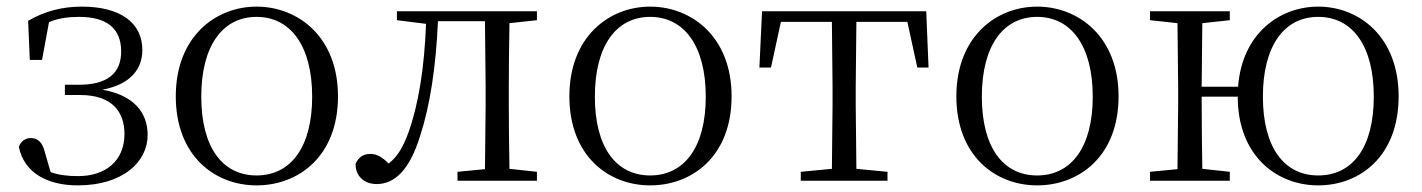

<svg xmlns="http://www.w3.org/2000/svg" viewBox="-20 -546 4295 580"><path d="M215 14C351 14 426 -57 426 -138C426 -208 382 -259 289 -275C375 -291 410 -338 410 -395C410 -477 344 -526 227 -526C168 -526 114 -512 65 -483L70 -365H107L128 -479C156 -491 185 -495 219 -495C304 -495 345 -459 346 -393C347 -326 306 -290 219 -290H176V-259H222C317 -259 356 -210 356 -141C356 -62 301 -14 216 -14C185 -14 158 -17 133 -26L115 -88C108 -116 94 -129 73 -129C57 -129 43 -120 37 -102C53 -24 123 14 215 14Z M755 14C882 14 1001 -74 1001 -255C1001 -435 880 -526 755 -526C631 -526 511 -435 511 -255C511 -75 629 14 755 14ZM755 -16C652 -16 588 -101 588 -254C588 -407 652 -495 755 -495C858 -495 923 -407 923 -254C923 -101 858 -16 755 -16Z M1444 0H1602V-27L1519 -36C1518 -91 1517 -173 1517 -227V-285C1517 -338 1518 -420 1519 -476L1602 -485V-512H1179V-485L1267 -474C1262 -344 1245 -233 1214 -146C1197 -100 1180 -72 1154 -52C1135 -71 1119 -81 1099 -81C1077 -81 1063 -71 1054 -51C1054 -13 1081 10 1118 10C1171 10 1217 -31 1249 -135C1279 -226 1297 -345 1303 -482H1445L1447 -285V-227L1445 -35L1362 -27V0Z M1944 14C2071 14 2190 -74 2190 -255C2190 -435 2069 -526 1944 -526C1820 -526 1700 -435 1700 -255C1700 -75 1818 14 1944 14ZM1944 -16C1841 -16 1777 -101 1777 -254C1777 -407 1841 -495 1944 -495C2047 -495 2112 -407 2112 -254C2112 -101 2047 -16 1944 -16Z M2492 0H2661V-27L2567 -36L2565 -227V-285L2567 -480H2721L2751 -342H2785L2778 -512H2282L2274 -342H2309L2339 -480H2493L2495 -285V-227L2493 -36L2399 -27V0Z M3113 14C3240 14 3359 -74 3359 -255C3359 -435 3238 -526 3113 -526C2989 -526 2869 -435 2869 -255C2869 -75 2987 14 3113 14ZM3113 -16C3010 -16 2946 -101 2946 -254C2946 -407 3010 -495 3113 -495C3216 -495 3281 -407 3281 -254C3281 -101 3216 -16 3113 -16Z M3962 -16C3859 -16 3795 -101 3795 -254C3795 -407 3859 -495 3962 -495C4066 -495 4130 -407 4130 -254C4130 -101 4066 -16 3962 -16ZM3962 14C4088 14 4205 -74 4205 -255C4205 -435 4086 -526 3962 -526C3846 -526 3732 -445 3720 -284H3610L3612 -476L3695 -485V-512H3454V-485L3537 -476L3539 -285V-227L3537 -35L3454 -27V0H3695V-27L3612 -36C3611 -91 3610 -176 3610 -254H3719C3719 -75 3837 14 3962 14Z"/></svg>

Font: Noto Serif CJK TC Light
Style: Regular
Weight: 300
Designer: Ryoko NISHIZUKA 西塚涼子 (kana & ideographs); Frank Grießhammer (Latin, Greek & Cyrillic); Wenlong ZHANG 张文龙 (bopomofo); San
Foundry: Adobe
Version: Version 2.001;hotconv 1.1.0;makeotfexe 2.6.0